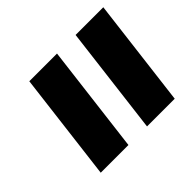

<svg xmlns="http://www.w3.org/2000/svg" viewBox="-109 -1034 745 745"><g transform="rotate(-45 263.5 -661.5)"><path d="M218 -438 273 -885H121L66 -438ZM472 -438 527 -885H375L320 -438Z"/></g></svg>

Font: Ny Stormning
Style: SvKr
Weight: 900
Designer: Robert Jablonski, Mew Too
Foundry: Cannot Into Space Fonts
Version: Version 0.90